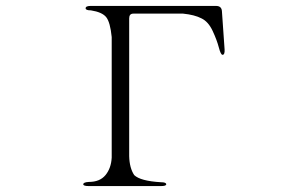

<svg xmlns="http://www.w3.org/2000/svg" viewBox="-20 -642 1040 648"><path d="M280 -28Q317 -28 336 -51Q355 -74 357 -110V-517Q352 -567 338.5 -584Q325 -601 287 -607Q269 -607 269 -614Q269 -622 286 -622H709Q728 -622 729 -604L738 -475Q739 -457 731 -457Q725 -457 718.5 -482Q712 -507 697.5 -538Q683 -569 660 -580Q637 -592 598 -596H430Q416 -596 416 -580V-115Q417 -75 433 -51Q454 -31 523 -27Q541 -27 541 -20Q541 -14 523 -14H280Q261 -14 261 -20Q261 -27 280 -28Z"/></svg>

Font: cwTeXMing
Style: Medium
Weight: 500
Version: Version 1.17